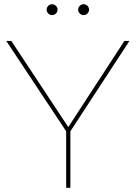

<svg xmlns="http://www.w3.org/2000/svg" viewBox="-20 -894 646 914"><path d="M228 -822C242 -822 254 -834 254 -848C254 -862 242 -874 228 -874C214 -874 202 -862 202 -848C202 -834 214 -822 228 -822ZM378 -822C392 -822 404 -834 404 -848C404 -862 392 -874 378 -874C364 -874 352 -862 352 -848C352 -834 364 -822 378 -822ZM596 -699H572L305 -289L34 -699H10L295 -269V0H315V-269Z"/></svg>

Font: Montserrat Thin
Style: Regular
Weight: 250
Designer: Julieta Ulanovsky
Foundry: Julieta Ulanovsky
Version: Version 4.000